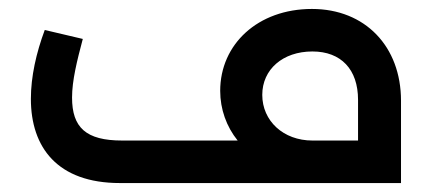

<svg xmlns="http://www.w3.org/2000/svg" viewBox="-20 -409 975 429"><path d="M677 -389C556 -389 472 -310 472 -206C472 -165 486 -126 511 -95H253C172 -95 141 -124 141 -191C141 -229 152 -273 165 -322L80 -342C61 -291 49 -238 49 -188C49 -80 108 0 248 0H876V-184C876 -305 796 -389 677 -389ZM678 -95C613 -95 566 -139 566 -197C566 -254 612 -294 678 -294C742 -294 780 -254 780 -186V-95Z"/></svg>

Font: UULA Sans Medium
Style: Regular
Weight: 500
Designer: Mohamed Gaber, Laura Garcia Mut
Foundry: Kief Type Foundry
Version: Version 3.006;hotconv 1.0.109;makeotfexe 2.5.65596